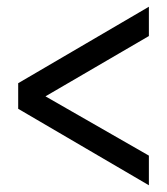

<svg xmlns="http://www.w3.org/2000/svg" viewBox="-20 -460 496 570"><path d="M115 -174 422 2V90L34 -137V-213L422 -440V-353Z"/></svg>

Font: Yekan
Style: Regular
Weight: 400
Designer: ParsMizban Co
Foundry: ParsMizban Co
Version: Version 2.000